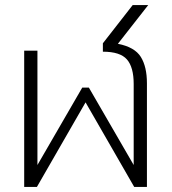

<svg xmlns="http://www.w3.org/2000/svg" viewBox="-20 -734 677 754"><path d="M75 -535H127V-86L303 -390H329L505 -86V-404Q505 -470 478.5 -500.5Q452 -531 384 -531V-564L501 -714H562L443 -562Q509 -549 533 -510.5Q557 -472 557 -407V0H507L316 -332L125 0H75Z"/></svg>

Font: Prompt ExtraLight
Style: Regular
Weight: 275
Designer: Katatrad Team
Foundry: CadsonDemak
Version: Version 1.000